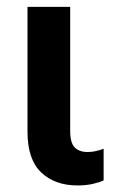

<svg xmlns="http://www.w3.org/2000/svg" viewBox="-20 -535 349 569"><path d="M210 14.6Q234.4 14.6 254.9 10Q275.4 5.4 287.1 -0.5V-94.2Q275.9 -89.8 263.9 -87.2Q252 -84.5 239.7 -84.5Q214.8 -84.5 201.4 -98.1Q188 -111.8 188 -146.5V-514.6H61.5V-144.5Q61.5 -62.5 102.1 -23.9Q142.6 14.6 210 14.6Z"/></svg>

Font: Roboto Flex
Style: wght 600 wdth 100 opsz 14.0 GRAD 0.00 slnt 0.00 XTRA 468 XOPQ 96 YOPQ 79 YTLC 514 YTUC 712 YTAS 750 YTDE -203.00 YTFI 738
Weight: 600
Designer: Berlow after Robertson
Foundry: Google
Version: Version 3.100